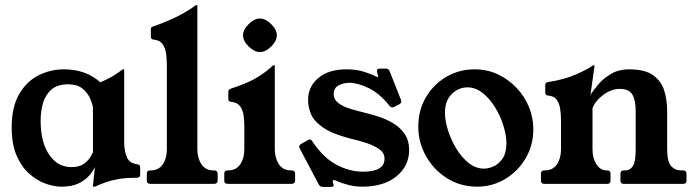

<svg xmlns="http://www.w3.org/2000/svg" viewBox="-20 -724 2736 756"><path d="M469 -163Q469 -132 479 -106.5Q489 -81 521 -77Q532 -76 532 -65V-36Q532 -24 518 -24Q475 -24 446.5 -19Q418 -14 397 -6.5Q376 1 356 10Q355 11 350 11H348Q346 11 346 8Q346 3 348.5 -19Q351 -41 354 -67Q347 -51 331 -32.5Q315 -14 288.5 -1.5Q262 11 222 11Q192 11 158 -1.5Q124 -14 94 -41Q64 -68 45 -112.5Q26 -157 26 -221Q26 -303 55.5 -353.5Q85 -404 132 -427.5Q179 -451 232 -451Q318 -451 375 -400Q398 -410 414 -418.5Q430 -427 442 -436Q447 -439 451.5 -442.5Q456 -446 462 -450Q464 -451 465 -451Q466 -451 466 -451H467Q469 -451 469 -449ZM346 -301Q343 -319 333 -340Q323 -361 303 -376.5Q283 -392 248 -392Q206 -392 182.5 -371.5Q159 -351 149.5 -318.5Q140 -286 140 -249Q140 -164 173.5 -115Q207 -66 261 -66Q293 -66 311 -79.5Q329 -93 337 -107.5Q345 -122 346 -124Z M824 -53Q837 -53 837 -40V-13Q837 0 822 0H573Q558 0 558 -13V-40Q558 -53 571 -53H573Q605 -53 621 -77Q637 -101 637 -136V-466Q637 -491 634 -513Q631 -535 620 -550.5Q609 -566 585 -568Q574 -569 574 -580V-610Q574 -615 577 -617Q580 -619 587 -621Q650 -644 687.5 -664Q725 -684 749 -702Q751 -704 753 -704H755Q757 -704 757 -702V-137Q757 -102 773 -77.5Q789 -53 821 -53Z M1129 -53Q1142 -53 1142 -40V-13Q1142 0 1127 0H878Q863 0 863 -13V-40Q863 -53 876 -53H878Q910 -53 926 -77Q942 -101 942 -136V-230Q942 -250 939 -270.5Q936 -291 925 -306Q914 -321 890 -323Q879 -324 879 -334V-364Q879 -372 892 -376Q962 -399 999 -423Q1036 -447 1054 -466Q1055 -466 1056 -466.5Q1057 -467 1058 -467H1060Q1061 -467 1061.5 -466.5Q1062 -466 1062 -466V-137Q1062 -102 1078 -77.5Q1094 -53 1126 -53ZM1003 -651Q1026 -651 1048 -629Q1070 -607 1070 -585Q1070 -563 1048 -541Q1026 -519 1003 -519Q982 -519 959 -541Q937 -562 937 -585Q937 -607 959 -629Q981 -651 1003 -651Z M1534 -304Q1528 -301 1525 -301Q1519 -301 1514 -307Q1474 -357 1431 -377.5Q1388 -398 1356 -398Q1333 -398 1313.5 -388Q1294 -378 1294 -353Q1294 -334 1309 -321Q1324 -308 1346.5 -300Q1369 -292 1393 -286Q1427 -278 1462 -267.5Q1497 -257 1526 -240Q1555 -223 1573 -197Q1591 -171 1591 -133Q1591 -71 1541.5 -30Q1492 11 1406 11Q1379 11 1353 4.5Q1327 -2 1304 -12Q1300 -15 1296 -15Q1290 -15 1290 -9Q1290 -6 1292 -2Q1294 4 1294 5Q1294 12 1283 12H1251Q1241 12 1236 4L1161 -138Q1158 -144 1158 -146Q1158 -152 1165 -157L1192 -172Q1198 -175 1200 -175Q1205 -175 1210 -167Q1253 -103 1304.5 -75.5Q1356 -48 1410 -48Q1494 -48 1494 -99Q1494 -122 1473.5 -136.5Q1453 -151 1422.5 -161Q1392 -171 1361 -178Q1287 -197 1251 -222.5Q1215 -248 1204 -276Q1193 -304 1193 -330Q1193 -383 1233.5 -417Q1274 -451 1344 -451Q1385 -451 1416.5 -440.5Q1448 -430 1461 -422Q1462 -422 1463.5 -421.5Q1465 -421 1466 -421Q1469 -421 1469 -424Q1469 -426 1466 -435Q1465 -439 1464.5 -441.5Q1464 -444 1464 -445Q1464 -454 1476 -454H1499Q1510 -454 1514 -444L1558 -333Q1559 -330 1559.5 -328Q1560 -326 1560 -324Q1560 -318 1553 -314Z M1848 -451Q1899 -451 1941 -431Q1983 -411 2014.5 -377.5Q2046 -344 2063 -302Q2080 -260 2080 -216Q2080 -151 2049 -99.5Q2018 -48 1968 -18.5Q1918 11 1859 11Q1793 11 1740.5 -22Q1688 -55 1657.5 -109Q1627 -163 1627 -225Q1627 -290 1657 -341Q1687 -392 1737.5 -421.5Q1788 -451 1848 -451ZM1886 -60Q1903 -60 1923.5 -69Q1944 -78 1959 -100Q1974 -122 1974 -160Q1974 -190 1962.5 -228Q1951 -266 1930 -300.5Q1909 -335 1881 -357.5Q1853 -380 1821 -380Q1785 -380 1758.5 -353.5Q1732 -327 1732 -280Q1732 -250 1743.5 -212.5Q1755 -175 1776 -140Q1797 -105 1825 -82.5Q1853 -60 1886 -60Z M2607 -287V-136Q2607 -87 2622.5 -70Q2638 -53 2663 -53H2670Q2683 -53 2683 -40V-13Q2683 0 2670 0H2436Q2423 0 2423 -13V-40Q2423 -53 2436 -53H2442Q2461 -53 2472 -70Q2483 -87 2483 -136V-287Q2483 -329 2470 -351.5Q2457 -374 2420 -374Q2387 -374 2355.5 -350.5Q2324 -327 2313 -298V-136Q2313 -101 2328.5 -77Q2344 -53 2369 -53H2371Q2384 -53 2384 -40V-13Q2384 0 2371 0H2123Q2110 0 2110 -13V-40Q2110 -53 2123 -53H2125Q2157 -53 2173 -77Q2189 -101 2189 -136V-247Q2189 -271 2186 -293Q2183 -315 2172.5 -330.5Q2162 -346 2137 -348Q2127 -349 2127 -360V-390Q2127 -400 2139 -401Q2203 -411 2248 -431Q2293 -451 2311 -464Q2316 -467 2318 -467H2319Q2321 -467 2321 -466.5Q2321 -466 2321 -466Q2321 -464 2320 -458L2305 -350Q2317 -370 2337.5 -393.5Q2358 -417 2387.5 -434Q2417 -451 2457 -451Q2521 -451 2553 -427Q2585 -403 2596 -365.5Q2607 -328 2607 -287Z"/></svg>

Font: Young Serif
Style: Regular
Weight: 400
Designer: Bastien Sozeau
Foundry: NBR — Bastien Sozeau
Version: Version 3.004; ttfautohint (v1.8.4.7-5d5b);gftools[0.9.33]